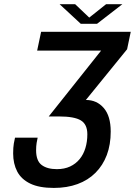

<svg xmlns="http://www.w3.org/2000/svg" viewBox="-20 -890 646 920"><path d="M238 10.5Q168 10.5 125 -10.2Q82 -31 62.5 -68.2Q43 -105.5 43 -155Q43 -183 46.2 -202.2Q49.5 -221.5 52 -230.5H160.5Q158 -221.5 155.5 -205.2Q153 -189 153 -170Q153 -119.5 179.5 -99.5Q206 -79.5 252.5 -79.5Q288.5 -79.5 315.8 -92.2Q343 -105 361.5 -127.5Q380 -150 389.2 -180.5Q398.5 -211 398.5 -246.5Q398.5 -294.5 367.2 -313.2Q336 -332 263 -332H213.5L464.5 -647.5H158L177 -737.5H606.5L589 -654L391.5 -411Q444 -411 477.2 -372.5Q510.5 -334 510.5 -259.5Q510.5 -197 491.8 -147.2Q473 -97.5 437.5 -62Q402 -26.5 351.5 -8Q301 10.5 238 10.5ZM265.5 -870H340L421.5 -792.5H391L488.5 -870H566.5L445 -776H367Z"/></svg>

Font: Epilogue Medium
Style: Italic
Weight: 500
Italic angle: -12°
Designer: Tyler Finck
Foundry: Etcetera Type Co
Version: Version 2.112